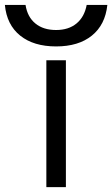

<svg xmlns="http://www.w3.org/2000/svg" viewBox="-97 -767 460 787"><path d="M93 0V-520H173.1V0ZM133 -576.7Q41 -576.7 -14.2 -621Q-69.3 -665.3 -77 -746.7H7.7Q15.4 -697.4 48.1 -670.7Q80.7 -644 133 -644Q184 -644 216.5 -670.7Q249 -697.4 258.3 -746.7H343Q334.4 -665.3 279.5 -621Q224.7 -576.7 133 -576.7Z"/></svg>

Font: M PLUS 2 Thin
Style: Regular
Weight: 100
Designer: Coji Morishita
Foundry: UNDERFOREST DESIGN
Version: Version 1.001